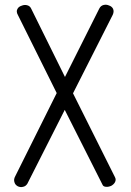

<svg xmlns="http://www.w3.org/2000/svg" viewBox="-20 -754 540 792"><path d="M248 -436.5 108.4 -718.8Q103.5 -729.5 91.8 -732.4Q81.1 -735.4 69.3 -730.5Q56.6 -726.6 51.8 -716.8Q45.9 -706.1 53.7 -692.4L213.9 -370.1L43 -27.3Q35.2 -13.7 40 -1Q43 8.8 53.7 14.6Q64.5 19.5 75.2 16.6Q85.9 14.6 92.8 3.9L247.1 -300.8L403.3 8.8Q406.2 15.6 417 16.6Q426.8 17.6 438.5 12.7Q449.2 6.8 454.1 -2Q460 -12.7 454.1 -23.4L281.2 -369.1L445.3 -693.4Q451.2 -707 446.3 -717.8Q441.4 -727.5 429.7 -731.4Q418.9 -736.3 407.2 -733.4Q395.5 -730.5 389.6 -718.8Z"/></svg>

Font: GulimChe
Style: Regular
Weight: 400
Monospace: yes
Version: Version 2.21